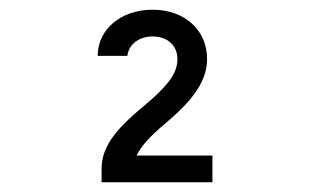

<svg xmlns="http://www.w3.org/2000/svg" viewBox="-20 -900 640 395"><path d="M189 -525H417V-580H261C270 -599 288 -619 320 -646C381 -697 406 -736 406 -779C406 -838 360 -880 294 -880C228 -880 181 -839 181 -785H242C245 -809 266 -825 294 -825C324 -825 345 -807 345 -778C345 -749 325 -723 276 -682C213 -630 189 -595 189 -552Z"/></svg>

Font: CommitMono
Style: 400Regular
Weight: 400
Monospace: yes
Designer: Eigil Nikolajsen
Foundry: Eigil Nikolajsen
Version: Version 1.143